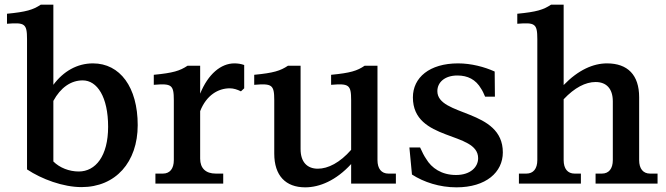

<svg xmlns="http://www.w3.org/2000/svg" viewBox="-20 -788 2857 824"><path d="M10 -729V-686C86 -692 96 -687 96 -620V-61C159 -19 251 15 330 15C476 15 571 -92 571 -251C571 -414 495 -516 379 -516C311 -516 252 -482 209 -424V-768H155C122 -746 93 -737 10 -729ZM209 -95V-355C240 -412 284 -443 335 -443C397 -443 444 -372 444 -244C444 -118 390 -52 318 -52C277 -52 236 -68 209 -95Z M839 -107V-311C866 -380 917 -409 966 -409C982 -409 998 -404 1014 -396L1028 -409V-509C1014 -514 1000 -516 986 -516C928 -516 873 -470 839 -386V-506H785C752 -484 723 -475 640 -467V-424C716 -430 726 -425 726 -358V-101C726 -64 709 -43 679 -43H647V0H938V-43H906C863 -43 839 -66 839 -107Z M1270 -148V-506H1216C1183 -484 1154 -475 1071 -467V-424C1147 -430 1157 -425 1157 -358V-129C1157 -34 1206 16 1290 16C1351 16 1422 -13 1487 -84V0H1679V-43H1647C1617 -43 1600 -64 1600 -101V-506H1545C1513 -484 1484 -475 1401 -467V-424C1477 -430 1487 -425 1487 -358V-145C1439 -90 1388 -64 1344 -64C1298 -64 1270 -93 1270 -148Z M1857 -397C1857 -434 1888 -464 1943 -464C1987 -464 2022 -447 2045 -407C2050 -400 2057 -385 2062 -373H2104L2103 -481C2059 -501 2002 -516 1946 -516C1823 -516 1752 -455 1752 -370C1752 -179 2032 -226 2032 -109C2032 -71 1999 -37 1937 -37C1875 -37 1832 -67 1809 -106C1800 -119 1792 -135 1783 -155H1737L1748 -39C1799 -6 1867 16 1939 16C2066 16 2138 -49 2138 -134C2138 -322 1857 -287 1857 -397Z M2399 -101V-362C2446 -412 2493 -436 2536 -436C2582 -436 2610 -408 2610 -353V-101C2610 -64 2593 -43 2563 -43H2536V0H2802V-43H2770C2740 -43 2723 -64 2723 -101V-371C2723 -466 2674 -516 2585 -516C2526 -516 2462 -488 2399 -423V-768H2345C2312 -746 2283 -737 2200 -729V-686C2276 -692 2286 -687 2286 -620V-101C2286 -64 2269 -43 2239 -43H2207V0H2473V-43H2446C2416 -43 2399 -64 2399 -101Z"/></svg>

Font: LT Superior Serif Semibold
Style: Regular
Weight: 600
Designer: Daniel Lyons
Foundry: LyonsType
Version: Version 2.120;FEAKit 1.0